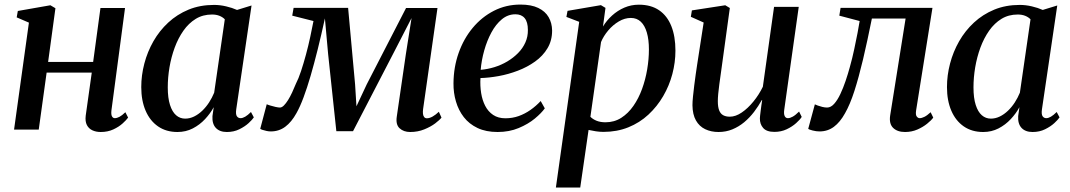

<svg xmlns="http://www.w3.org/2000/svg" viewBox="-20 -567 4682 840"><path d="M467.5 -84Q465.5 -65.5 470 -57.8Q474.5 -50 482 -50Q491.5 -50 502.5 -55.8Q513.5 -61.5 528.5 -76L540.5 -52.5Q533 -42 516.5 -27Q500 -12 475.8 -0.8Q451.5 10.5 420.5 10.5Q400 10.5 384 3Q368 -4.5 360 -20.2Q352 -36 355 -61L381.5 -249.5H184L149.5 0H41.5L106.5 -468L53 -491L58 -519L200.5 -544L222.5 -531L190.5 -296H387.5L419.5 -532H527Z M1013.5 -88.5Q1010.5 -66.5 1016.5 -58.2Q1022.5 -50 1032.5 -50Q1041.5 -50 1052.8 -56.5Q1064 -63 1078 -77L1090.5 -53.5Q1084 -43.5 1067.8 -28.5Q1051.5 -13.5 1027.2 -1.5Q1003 10.5 972.5 10.5Q941 10.5 924.2 -7.5Q907.5 -25.5 909.5 -59L915 -98Q900.5 -71 877.2 -46Q854 -21 823.5 -5.2Q793 10.5 756.5 10.5Q707 10.5 671.5 -14Q636 -38.5 617 -82.8Q598 -127 598 -186Q598 -237.5 611.5 -289Q625 -340.5 651.2 -386.5Q677.5 -432.5 716 -468.2Q754.5 -504 804.8 -524.8Q855 -545.5 916.5 -545.5Q942.5 -545.5 969.2 -539.2Q996 -533 1017 -523.5L1080.5 -543ZM963.5 -482.5Q954.5 -492 940.2 -497.8Q926 -503.5 907.5 -503.5Q867.5 -503.5 836.5 -484.5Q805.5 -465.5 782.5 -432.8Q759.5 -400 744.2 -358.5Q729 -317 721.5 -272.5Q714 -228 714 -185Q714 -138 723.8 -107.8Q733.5 -77.5 750.5 -62.8Q767.5 -48 790 -48Q810 -48 829 -57.2Q848 -66.5 864.8 -82.5Q881.5 -98.5 894.8 -119Q908 -139.5 917 -161.5Z M1774.5 10.5Q1746 10.5 1728.2 -5.8Q1710.5 -22 1716 -57.5L1755.5 -329L1780.5 -488L1703 -337.5L1524.5 7H1451.5L1415.5 -331L1401.5 -486.5Q1385.5 -413.5 1369.8 -350.2Q1354 -287 1338.8 -234.8Q1323.5 -182.5 1308.2 -141.5Q1293 -100.5 1277 -72Q1255.5 -33 1228 -12.5Q1200.5 8 1164.5 8Q1156.5 8 1146.5 6Q1136.5 4 1128.5 1.2Q1120.5 -1.5 1118.5 -3.5L1147 -111Q1150.5 -109 1161.8 -105.5Q1173 -102 1185.5 -99.2Q1198 -96.5 1204.5 -96.5Q1213 -96.5 1222 -105.5Q1231 -114.5 1240.2 -129.2Q1249.5 -144 1258.2 -162.8Q1267 -181.5 1274.5 -200.5Q1286 -222.5 1297 -255.8Q1308 -289 1318.5 -327.8Q1329 -366.5 1337.2 -405Q1345.5 -443.5 1351.5 -475L1258.5 -498.5L1264.5 -532.5H1503L1533.5 -198L1539.5 -102L1584.5 -198L1756.5 -532H1894L1831 -89.5Q1829.5 -78 1830.5 -69Q1831.5 -60 1835.8 -54.8Q1840 -49.5 1847.5 -49.5Q1859 -49.5 1872.8 -57.2Q1886.5 -65 1900 -78L1911.5 -52.5Q1903.5 -42 1884 -27.2Q1864.5 -12.5 1836.2 -1Q1808 10.5 1774.5 10.5Z M2363.5 -93Q2349 -72.5 2319.8 -48.2Q2290.5 -24 2249.2 -6.8Q2208 10.5 2157 10.5Q2106 10.5 2069.2 -7Q2032.5 -24.5 2009.2 -54.5Q1986 -84.5 1974.8 -122.8Q1963.5 -161 1964 -202.5Q1964.5 -273 1986.5 -335.2Q2008.5 -397.5 2048 -445Q2087.5 -492.5 2140.8 -519.8Q2194 -547 2257 -547Q2304.5 -547 2335 -532.2Q2365.5 -517.5 2380.2 -492Q2395 -466.5 2395.5 -433.5Q2395.5 -389.5 2375.2 -355.8Q2355 -322 2321 -297.8Q2287 -273.5 2245.8 -257.8Q2204.5 -242 2161.8 -234.2Q2119 -226.5 2082 -225.5Q2080 -191.5 2085 -160Q2090 -128.5 2102.8 -103.8Q2115.5 -79 2137.5 -64.2Q2159.5 -49.5 2191 -49.5Q2222 -49.5 2249.2 -59.2Q2276.5 -69 2300.8 -86Q2325 -103 2345.5 -125ZM2235 -504.5Q2202 -504.5 2175.5 -482.5Q2149 -460.5 2129.8 -424.8Q2110.5 -389 2098.5 -346.2Q2086.5 -303.5 2083 -261.5Q2113 -264 2143 -273.2Q2173 -282.5 2199.5 -298.2Q2226 -314 2246.5 -334.8Q2267 -355.5 2278.5 -381.2Q2290 -407 2289.5 -436Q2289.5 -470.5 2275.5 -487.5Q2261.5 -504.5 2235 -504.5Z M2412 253.5 2514 -471.5 2458 -493 2463 -519.5 2609 -544.5 2629 -532.5 2618 -451Q2634 -477.5 2658 -499.2Q2682 -521 2711.8 -533.8Q2741.5 -546.5 2775 -546.5Q2828 -546.5 2863.5 -522.2Q2899 -498 2917 -453Q2935 -408 2935 -345.5Q2935 -294 2921.5 -243Q2908 -192 2881.5 -146.5Q2855 -101 2816.8 -65.5Q2778.5 -30 2729 -10Q2679.5 10 2620 10Q2604 10 2587.2 7.5Q2570.5 5 2555 1.5L2518.5 253.5ZM2563 -56Q2574 -45 2590.5 -38.5Q2607 -32 2629 -32Q2667.5 -32 2698 -51.5Q2728.5 -71 2751.2 -103.8Q2774 -136.5 2789 -177.8Q2804 -219 2811.5 -263.8Q2819 -308.5 2819 -350.5Q2819 -393.5 2810 -424.5Q2801 -455.5 2783.5 -472Q2766 -488.5 2740 -488.5Q2713 -488.5 2687.2 -473.2Q2661.5 -458 2641 -433.8Q2620.5 -409.5 2609.5 -383Z M3123.5 10.5Q3091 10.5 3065.2 -1.8Q3039.5 -14 3024.8 -40Q3010 -66 3009.5 -106.5Q3009.5 -122 3011.8 -144.5Q3014 -167 3017.2 -192.5Q3020.5 -218 3023.8 -242Q3027 -266 3030 -284L3058.5 -468.5L3002.5 -493.5L3007 -521.5L3153 -544L3173 -532L3139 -284.5Q3136.5 -265 3133.2 -242.5Q3130 -220 3127 -197.8Q3124 -175.5 3122.2 -156.5Q3120.5 -137.5 3120.5 -124.5Q3120.5 -99.5 3126.2 -84.5Q3132 -69.5 3143.8 -63Q3155.5 -56.5 3173 -56.5Q3198.5 -56.5 3225.2 -74.8Q3252 -93 3276.2 -122.8Q3300.5 -152.5 3317.5 -187.5L3366.5 -537H3474.5L3411 -86.5Q3408.5 -68.5 3413 -59.2Q3417.5 -50 3427 -50Q3436.5 -50 3448.5 -56.8Q3460.5 -63.5 3476 -79L3487.5 -55.5Q3480.5 -44 3463.2 -28.5Q3446 -13 3421.8 -1.5Q3397.5 10 3368 10Q3334 10 3319 -7Q3304 -24 3304.5 -49.5Q3304.5 -53 3305.5 -62Q3306.5 -71 3308 -83Q3309.5 -95 3311.2 -107.2Q3313 -119.5 3314.5 -129L3313 -129.5Q3298 -102.5 3278.8 -77.2Q3259.5 -52 3235.8 -32.2Q3212 -12.5 3184 -1Q3156 10.5 3123.5 10.5Z M3988 -84Q3985 -64.5 3990.8 -57.2Q3996.5 -50 4003.5 -50Q4012.5 -50 4024.2 -55.8Q4036 -61.5 4051.5 -76L4063 -52.5Q4054.5 -40.5 4036.2 -25.8Q4018 -11 3993.2 -0.2Q3968.5 10.5 3939.5 10.5Q3906 10.5 3887.5 -7.5Q3869 -25.5 3874.5 -62L3942 -486H3794.5Q3774.5 -386.5 3755.8 -307.2Q3737 -228 3718 -169Q3699 -110 3677 -71.5Q3655.5 -32.5 3628.2 -12.2Q3601 8 3565.5 8Q3551.5 8 3535.5 4Q3519.5 0 3516 -3.5L3545 -110.5Q3549 -108.5 3557.8 -105.2Q3566.5 -102 3577.8 -99.2Q3589 -96.5 3598.5 -96.5Q3615 -96.5 3629.5 -112.8Q3644 -129 3656.5 -155.5Q3669 -182 3679.5 -213Q3690 -244 3698 -273.5Q3709 -312.5 3717.2 -351.5Q3725.5 -390.5 3731.8 -423Q3738 -455.5 3741 -475L3652 -498.5L3657.5 -532.5H4059.5Z M4538.5 -88.5Q4535.5 -66.5 4541.5 -58.2Q4547.5 -50 4557.5 -50Q4566.5 -50 4577.8 -56.5Q4589 -63 4603 -77L4615.5 -53.5Q4609 -43.5 4592.8 -28.5Q4576.5 -13.5 4552.2 -1.5Q4528 10.5 4497.5 10.5Q4466 10.5 4449.2 -7.5Q4432.5 -25.5 4434.5 -59L4440 -98Q4425.5 -71 4402.2 -46Q4379 -21 4348.5 -5.2Q4318 10.5 4281.5 10.5Q4232 10.5 4196.5 -14Q4161 -38.5 4142 -82.8Q4123 -127 4123 -186Q4123 -237.5 4136.5 -289Q4150 -340.5 4176.2 -386.5Q4202.5 -432.5 4241 -468.2Q4279.5 -504 4329.8 -524.8Q4380 -545.5 4441.5 -545.5Q4467.5 -545.5 4494.2 -539.2Q4521 -533 4542 -523.5L4605.5 -543ZM4488.5 -482.5Q4479.5 -492 4465.2 -497.8Q4451 -503.5 4432.5 -503.5Q4392.5 -503.5 4361.5 -484.5Q4330.5 -465.5 4307.5 -432.8Q4284.5 -400 4269.2 -358.5Q4254 -317 4246.5 -272.5Q4239 -228 4239 -185Q4239 -138 4248.8 -107.8Q4258.5 -77.5 4275.5 -62.8Q4292.5 -48 4315 -48Q4335 -48 4354 -57.2Q4373 -66.5 4389.8 -82.5Q4406.5 -98.5 4419.8 -119Q4433 -139.5 4442 -161.5Z"/></svg>

Font: Merriweather 72pt Medium
Style: Italic
Weight: 500
Italic angle: -7.8°
Version: Version 2.101